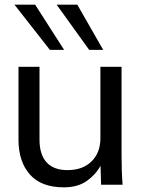

<svg xmlns="http://www.w3.org/2000/svg" viewBox="-20 -785 643 816"><path d="M418.5 -573.2 308.6 -765.1H220.7L358.9 -573.2ZM252.4 -573.2 129.4 -765.1H41.5L191.9 -573.2ZM251.5 11.2C290 11.2 321.8 2.4 347.7 -15.1C373.5 -33.2 393.1 -54.7 407.2 -80.6L409.7 0H501C498 -38.1 496.6 -79.6 496.6 -124V-501H406.7V-196.8C406.7 -157.2 394.5 -124.5 369.6 -99.6C344.7 -74.7 310.5 -62 266.6 -62C189.9 -62 147.9 -105.5 147.9 -191.4V-501H58.6V-191.4C58.6 -129.4 74.7 -80.1 106.9 -43.5C139.2 -6.8 187.5 11.2 251.5 11.2Z"/></svg>

Font: Ride
Style: Regular
Weight: 400
Version: Version 3.000